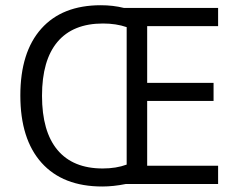

<svg xmlns="http://www.w3.org/2000/svg" viewBox="-20 -693 897 723"><path d="M801.3 0H453.1Q406.7 9.3 365.2 9.3Q216.8 9.3 136.7 -79.8Q56.6 -168.9 56.6 -333.5Q56.6 -496.6 135.5 -585Q214.4 -673.3 359.4 -673.3Q405.8 -673.3 446.8 -663.1H801.3V-594.7H534.2V-380.9H784.2V-313H534.2V-68.8H801.3ZM367.7 -604.5Q254.9 -604.5 196.5 -535.4Q138.2 -466.3 138.2 -332.5Q138.2 -197.8 196.5 -128.2Q254.9 -58.6 366.7 -58.6Q417.5 -58.6 457 -73.2V-590.8Q417.5 -604.5 367.7 -604.5Z"/></svg>

Font: Bpm'online Open Sans
Style: Regular
Weight: 400
Foundry: Ascender Corporation
Version: Version 1.10